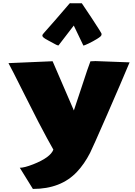

<svg xmlns="http://www.w3.org/2000/svg" viewBox="-20 -896 873 1240"><path d="M253.9 -664.1V-670.4Q253.9 -672.9 284.7 -707Q315.9 -741.2 429.2 -873.5Q431.6 -876 433.3 -876Q435.1 -876 436 -875H508.3Q509.3 -875 572.8 -778.6Q636.2 -682.1 636.2 -677.2Q636.2 -672.4 634.8 -670.4V-669.4Q634.8 -662.1 607.9 -645.5Q581.1 -628.9 552.5 -615.2Q523.9 -601.6 518.6 -601.6L456.5 -731Q360.8 -606.9 358.9 -604V-602.5Q349.6 -602.5 338.9 -609.1Q328.1 -615.7 291 -635Q253.9 -654.3 253.9 -664.1ZM324.7 70.3 283.7 -3.4Q242.7 -77.1 144.5 -272.9Q46.4 -468.8 34.7 -488.3L319.8 -500.5L457 -182.6Q466.3 -207.5 508.5 -337.4Q550.8 -467.3 564 -500Q581.5 -501.5 596.7 -501.5Q596.7 -501.5 816.9 -493.2Q765.6 -370.1 670.9 -153.3Q575.7 64.5 561.5 91.8Q524.9 163.1 477.1 213.9Q373.5 324.2 192.4 324.2L107.9 187.5Q137.2 187.5 194.8 165Q305.7 121.1 324.7 70.3Z"/></svg>

Font: Seymour One
Style: Book
Weight: 400
Designer: vernon adams
Foundry: vernon adams
Version: Version 1.000; ttfautohint (v0.93) -l 8 -r 50 -G 200 -x 0 -w